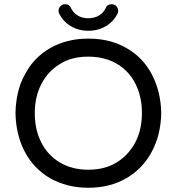

<svg xmlns="http://www.w3.org/2000/svg" viewBox="-20 -903 833 905"><path d="M396 -758Q350 -758 313.5 -780Q277 -802 259 -839Q256 -844 256 -852Q256 -865 265 -874Q274 -883 287 -883Q308 -883 315 -864Q326 -842 347 -829.5Q368 -817 396 -817Q425 -817 446 -829.5Q467 -842 478 -864Q485 -883 506 -883Q520 -883 528.5 -874Q537 -865 537 -852Q537 -844 534 -839Q516 -802 479.5 -780Q443 -758 396 -758ZM396 -18Q296 -18 216 -63Q139 -108 97 -187.5Q55 -267 53 -370Q54 -420 64.5 -466Q75 -512 97 -551Q138 -631 216 -676Q294 -721 396 -721Q500 -721 577 -676Q654 -632 696 -552Q738 -472 740 -370Q738 -267 696 -189Q654 -109 576.5 -63.5Q499 -18 396 -18ZM396 -103Q475 -103 531 -138Q587 -173 618 -232.5Q649 -292 649 -370Q649 -447 619 -507Q588 -569 530.5 -602.5Q473 -636 396 -636Q316 -636 262 -601Q206 -567 175 -507Q144 -447 144 -370Q144 -292 174 -233Q205 -171 262.5 -137Q320 -103 396 -103Z"/></svg>

Font: Huninn
Style: Regular
Weight: 400
Designer: justfont
Foundry: justfont
Version: Version 1.003